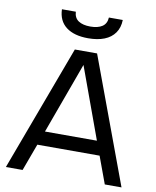

<svg xmlns="http://www.w3.org/2000/svg" viewBox="-97 -988 865 1063"><g transform="rotate(10 335.0 -457.0)"><path d="M10 0 273 -707H398L660 0H566L510 -152H160L104 0ZM189 -231H481L335 -631ZM334 -781Q255 -781 210.5 -815Q166 -849 164 -914H242Q244 -879 268.5 -863Q293 -847 335 -847Q377 -847 401.5 -863Q426 -879 428 -914H506Q505 -871 484 -841Q463 -811 425 -796Q387 -781 334 -781Z"/></g></svg>

Font: Onest
Style: Regular
Weight: 400
Designer: Dmitri Voloshin, Andrey Kudryavtsev
Foundry: Dmitri Voloshin, Andrey Kudryavtsev
Version: Version 1.000;gftools[0.9.33]